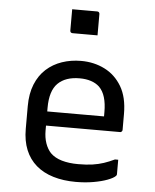

<svg xmlns="http://www.w3.org/2000/svg" viewBox="-55 -821 710 879"><g transform="rotate(5 300.0 -382.0)"><path d="M303 -543Q362 -543 411 -518.5Q460 -494 489.5 -444.5Q519 -395 519 -318V-245Q519 -242 517.5 -239.5Q516 -237 514 -235.5Q512 -234 508 -234H249Q232 -234 215 -234Q198 -234 182 -234H152L139 -299H429Q429 -304 429 -309Q429 -314 429 -319Q429 -358 420.5 -386.5Q412 -415 394 -433Q378 -448 355 -455.5Q332 -463 303 -463Q238 -463 203 -428.5Q168 -394 168 -316V-211Q168 -179 177 -153Q186 -127 202 -110Q222 -90 254.5 -80.5Q287 -71 330 -71Q368 -71 395.5 -75Q423 -79 447 -87Q471 -95 496 -107H511Q511 -91 511 -74Q511 -57 511 -40Q511 -38 510 -36Q509 -34 507 -32Q497 -22 470.5 -12Q444 -2 406.5 4.5Q369 11 326 11Q269 11 222.5 -3Q176 -17 143.5 -45Q111 -73 94 -114.5Q77 -156 77 -211V-315Q77 -373 94.5 -416Q112 -459 143 -487Q174 -515 215 -529Q256 -543 303 -543ZM241 -775Q255 -775 269.5 -775Q284 -775 298.5 -775Q313 -775 327.5 -775Q342 -775 356 -775Q361 -775 364 -772Q367 -769 367 -764V-666Q353 -666 338.5 -666Q324 -666 309.5 -666Q295 -666 280.5 -666Q266 -666 252 -666Q247 -666 244 -669Q241 -672 241 -677Z"/></g></svg>

Font: Recursive Monospace
Style: Regular
Weight: 400
Version: Version 1.047